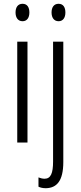

<svg xmlns="http://www.w3.org/2000/svg" viewBox="-20 -752 425 1013"><path d="M99 -732C74 -732 62 -713 62 -686C62 -659 75 -640 99 -640C122 -640 135 -658 135 -686C135 -713 124 -732 99 -732ZM252 -686C252 -659 265 -640 289 -640C312 -640 325 -658 325 -686C325 -713 314 -732 289 -732C264 -732 252 -713 252 -686ZM125 -532H71V0H125ZM222 241C279 240 314 203 314 103V-532H260V100C260 162 248 191 215 191C204 191 193 188 183 184V233C193 238 206 241 222 241Z"/></svg>

Font: Noto Sans Gurmukhi UI ExtraCondensed Light
Style: Regular
Weight: 300
Width: 2
Designer: Jelle Bosma - Monotype Design Team
Foundry: Monotype Imaging Inc.
Version: Version 2.004